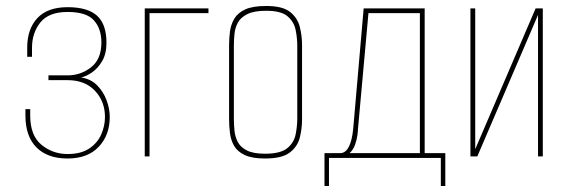

<svg xmlns="http://www.w3.org/2000/svg" viewBox="-20 -523 1903 642"><path d="M206 7Q139 7 102 -30Q65 -67 65 -137V-158H81V-137Q81 -70 118.5 -39Q156 -8 206 -8Q251 -8 278.5 -26.5Q306 -45 318.5 -73.5Q331 -102 331 -132Q331 -184 297.5 -219.5Q264 -255 206 -255H142V-271H206Q250 -271 284.5 -298Q319 -325 319 -381Q319 -427 294 -455Q269 -483 206 -483Q143 -483 115 -448Q87 -413 87 -363V-333H71V-364Q71 -426 105 -462.5Q139 -499 206 -499Q273 -499 304.5 -470.5Q336 -442 336 -380Q336 -343 321.5 -318.5Q307 -294 287 -280.5Q267 -267 251 -264Q284 -259 305 -237.5Q326 -216 336.5 -187.5Q347 -159 347 -132Q347 -71 310 -32Q273 7 206 7Z M464 0V-495H677V-479H480V0Z M866 7Q823 7 798.5 -4.5Q774 -16 763 -35Q752 -54 749 -77.5Q746 -101 746 -124V-372Q746 -395 749 -418Q752 -441 763.5 -460.5Q775 -480 800 -491.5Q825 -503 870 -503Q925 -503 950 -483Q975 -463 982.5 -433Q990 -403 990 -372V-124Q990 -93 982.5 -63Q975 -33 949 -13Q923 7 866 7ZM866 -9Q918 -9 940.5 -27.5Q963 -46 968.5 -73.5Q974 -101 974 -127V-369Q974 -396 968.5 -423Q963 -450 941.5 -468.5Q920 -487 870 -487Q830 -487 807.5 -476Q785 -465 775.5 -447.5Q766 -430 764 -409.5Q762 -389 762 -369V-127Q762 -107 764 -86.5Q766 -66 775 -48.5Q784 -31 805.5 -20Q827 -9 866 -9Z M1065 99V-11H1120Q1153 -14 1161 -92L1196 -495H1400V-11H1469V99H1454V5H1080V99ZM1149 -11H1384V-479H1212L1177 -92Q1177 -86 1175 -70.5Q1173 -55 1167 -38.5Q1161 -22 1149 -11Z M1553 0V-495H1569V-24L1771 -495H1795V0H1779V-473L1576 0Z"/></svg>

Font: Alumni Sans Pinstripe
Style: Regular
Weight: 400
Designer: Robert E. Leuschke
Foundry: Robert E. Leuschke
Version: Version 1.010; ttfautohint (v1.8.4.7-5d5b)